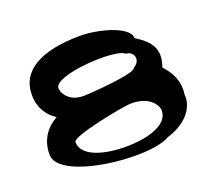

<svg xmlns="http://www.w3.org/2000/svg" viewBox="-112 -858 1070 957"><g transform="rotate(-20 422.5 -380.0)"><path d="M52 -203C52 -62 522 -13 637 -84C724 -109 795 -174 787 -254C797 -322 771 -374 729 -419C761 -508 726 -556 649 -604C649 -666 496 -708 395 -708C194 -706 71 -645 71 -512C71 -444 104 -396 149 -367C94 -336 52 -284 52 -203ZM195 -218C195 -249 479 -304 522 -304C617 -304 653 -249 653 -218C653 -145 545 -110 424 -110C300 -110 195 -145 195 -218ZM207 -499C207 -568 543 -588 580 -546C621 -546 644 -494 594 -466C594 -438 348 -420 311 -420C237 -420 207 -472 207 -499Z"/></g></svg>

Font: Ampere
Style: SCSuExt
Weight: 400
Version: Version 1